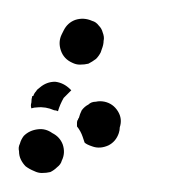

<svg xmlns="http://www.w3.org/2000/svg" viewBox="-35 -42 205 202"><path d="M31 110Q34 119 30 127Q29 131 25 134Q22 137 18 139Q14 140 9 140Q5 140 1 138Q-4 136 -8 133Q-11 130 -13 126Q-15 122 -15 117Q-16 113 -14 109Q-13 105 -10 101Q-4 95 5 94Q13 93 20 98Q28 102 31 110ZM54 108Q55 109 57 110Q59 111 62 112Q70 115 79 111Q87 107 90 98Q91 95 91 92Q94 83 89 75Q84 67 75 65Q70 64 66 65Q61 65 58 68Q54 70 51 74Q49 78 48 82Q47 83 47 84Q46 85 46 87Q46 89 46 91Q50 96 52 102Q53 105 54 108ZM4 71Q1 71 -2 72Q-3 69 -2 66Q-2 62 -1 59H0Q1 56 3 54Q4 52 7 50Q7 50 7 50Q14 44 23 44Q32 45 39 52Q39 52 39 52Q40 53 40 53Q36 57 32 61Q28 68 26 75Q24 74 22 74Q13 70 4 71ZM29 11Q32 20 41 24Q45 26 49 26Q54 26 58 25Q62 23 66 20Q69 17 71 13L72 10Q74 5 74 1Q75 -3 73 -8Q72 -12 69 -15Q66 -19 62 -20Q53 -24 44 -21Q36 -18 32 -10L30 -6Q26 2 29 11Z"/></svg>

Font: FRB American Cursive Guidelines Dotted Extrabold
Style: Bold Italic
Weight: 800
Italic angle: -25°
Version: Version 2.0;Modular Font Editor K font №1